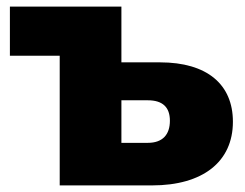

<svg xmlns="http://www.w3.org/2000/svg" viewBox="-20 -562 743 582"><path d="M348 -258H428C473 -258 495 -237 495 -196C495 -154 473 -129 428 -129H348ZM348 -542H10V-393H161V0H441C594 0 686 -71 686 -193C686 -306 608 -373 465 -373H348Z"/></svg>

Font: Montserrat-Alt1 ExtBd
Style: Regular
Weight: 800
Designer: Differentunic
Foundry: Differentunic
Version: Version 7.222